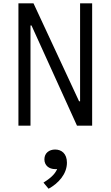

<svg xmlns="http://www.w3.org/2000/svg" viewBox="-20 -750 660 1146"><path d="M439.5 0H530V-730H458V-145.5H452L180 -730H90V0H162V-598H168ZM310.5 259.5C314 259.5 317.5 259.5 321 259C307 293 275.5 317 239.5 340L270 376.5C326.5 346 379.5 290 379.5 221C379.5 167 347.5 142.5 309 142.5C273.5 142.5 245 163.5 245 201C245 237 271.5 259.5 310.5 259.5Z"/></svg>

Font: Monaspace Neon Light
Style: Regular
Weight: 300
Designer: Riley Cran & the Lettermatic Team
Foundry: Lettermatic
Version: Version 1.200 (Monaspace Neon)